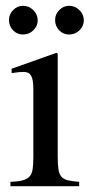

<svg xmlns="http://www.w3.org/2000/svg" viewBox="-20 -642 318 662"><path d="M59 -622Q80 -622 95 -607Q110 -592 110 -572Q110 -552 95 -537.5Q80 -523 59 -523Q39 -523 25 -537.5Q11 -552 11 -573Q11 -593 25.5 -607.5Q40 -622 59 -622ZM218 -622Q239 -622 254 -607Q269 -592 269 -572Q269 -552 254 -537.5Q239 -523 218 -523Q198 -523 184 -537.5Q170 -552 170 -573Q170 -593 184.5 -607.5Q199 -622 218 -622ZM179 -457V-102Q179 -75 181.5 -58.5Q184 -42 191.5 -33Q199 -24 213.5 -20.5Q228 -17 253 -15V0H16V-15Q42 -16 57.5 -20Q73 -24 81.5 -33Q90 -42 92.5 -58.5Q95 -75 95 -102V-334Q95 -367 87.5 -380.5Q80 -394 62 -394Q46 -394 28 -391L20 -390V-405L175 -460Z"/></svg>

Font: Klingon pIqaD Mandel
Style: Regular
Weight: 400
Width: 0
Designer: Mike Neff (qa'vaj)
Foundry: Mike Neff and Michael Everson
Version: Version 2.003